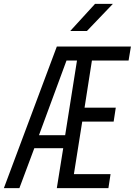

<svg xmlns="http://www.w3.org/2000/svg" viewBox="-33 -970 695 990"><path d="M-13 0 260 -730H642L630 -658H441L403 -415H564L553 -343H391L348 -72H537L526 0H260L293 -206H144L67 0ZM168 -273H303L364 -658H310ZM329 -810 457 -950H549L415 -810Z"/></svg>

Font: JetBrains Mono NL Light
Style: Italic
Weight: 300
Italic angle: -9°
Designer: Philipp Nurullin, Konstantin Bulenkov
Foundry: JetBrains
Version: Version 2.304; ttfautohint (v1.8.4.7-5d5b)